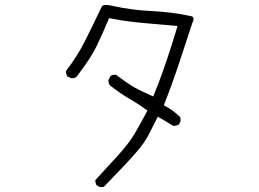

<svg xmlns="http://www.w3.org/2000/svg" viewBox="-20 -719 1040 772"><path d="M676.8 -212.9Q678.2 -212.9 680.2 -212.9Q682.1 -212.9 686 -213.4Q693.4 -214.8 699.7 -218.8L706.1 -231.9L705.1 -247.1Q680.2 -272.9 648.9 -290L638.7 -295.9Q674.3 -386.2 700.2 -465.3L753.4 -626.5Q758.3 -637.2 758.3 -642.6Q758.3 -647.9 755.9 -650.4Q754.4 -652.3 751.5 -653.3Q674.3 -670.4 593.3 -674.3Q508.8 -678.2 427.7 -696.3Q414.1 -699.2 405.3 -699.2Q394 -699.2 389.6 -692.9Q388.7 -691.9 387.7 -689.5Q356.4 -623 323.2 -557.1Q290.5 -491.7 245.1 -433.6Q245.1 -433.1 245.1 -429.9Q245.1 -426.8 246.6 -421.6Q248 -416.5 251 -411.6L266.1 -404.8Q267.6 -404.3 271 -404.3Q274.4 -404.3 279.3 -405.8Q284.2 -407.2 288.1 -410.6Q345.2 -484.9 369.1 -534.7Q393.1 -584.5 418.5 -646Q460 -638.2 491 -633.8Q522 -629.4 568.6 -625.5Q615.2 -621.6 693.8 -614.3Q651.9 -474.6 617.7 -385.7Q609.4 -364.7 596.2 -331.1Q565.9 -344.7 550 -352.3Q534.2 -359.9 521 -367.2Q494.6 -382.3 446.8 -418Q444.3 -418.5 441.9 -418.5Q431.2 -418.5 423.8 -412.6L416.5 -397.9Q416 -396.5 416 -395.5Q416 -383.3 422.4 -375.5Q465.8 -341.8 497.8 -323.5Q529.8 -305.2 563.5 -281.2L572.8 -274.4Q545.9 -223.1 522 -182.6Q498 -141.6 449.2 -88.4L363.3 5.4Q363.3 5.9 363.3 7.1Q363.3 8.3 363.5 10.5Q363.8 12.7 364.3 14.9Q364.7 17.1 365.2 19Q366.7 22.9 369.1 26.9L382.3 33.2L397.5 32.2Q493.7 -66.4 528.8 -107.7Q564 -148.9 578.4 -178.5Q592.8 -208 614.7 -250Z"/></svg>

Font: NaikaiFont
Style: ExtraLight
Weight: 200
Version: Version 1.89